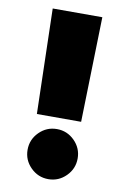

<svg xmlns="http://www.w3.org/2000/svg" viewBox="-85 -781 554 846"><g transform="rotate(10 192.0 -358.0)"><path d="M303 -730 291 -260H93L81 -730ZM113 -19Q80 -52 80 -98Q80 -144 113 -177Q146 -210 192 -210Q238 -210 271 -177Q304 -144 304 -98Q304 -52 271 -19Q238 14 192 14Q146 14 113 -19Z"/></g></svg>

Font: Nacelle Black
Style: Regular
Weight: 900
Designer: Sora Sagano
Foundry: Sora Sagano
Version: Version 1.000;FEAKit 1.0